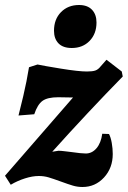

<svg xmlns="http://www.w3.org/2000/svg" viewBox="-33 -736 511 768"><path d="M83 -467 117 -478Q140 -473 210.5 -461.5Q281 -450 315 -450Q337 -450 348.5 -454Q360 -458 370 -471L393 -497L454 -450L458 -430Q318 -287 176 -129L201 -133Q210 -133 226 -131Q242 -129 251 -128Q293 -122 310 -122Q335 -122 353 -143Q371 -164 376 -201L403 -200Q410 -187 414 -164.5Q418 -142 418 -120Q418 -64 383 -26Q348 12 297 12Q277 12 258.5 6.5Q240 1 210 -10Q180 -21 161.5 -26.5Q143 -32 122 -32Q97 -32 67 -22.5Q37 -13 10 3L-13 -33L259 -346L200 -347Q157 -347 137 -332.5Q117 -318 104 -279L41 -274Q46 -292 60 -351.5Q74 -411 83 -467ZM183 -613Q183 -659 211 -687.5Q239 -716 283 -716Q317 -716 335 -697Q353 -678 353 -646Q353 -601 325.5 -572.5Q298 -544 254 -544Q219 -544 201 -562.5Q183 -581 183 -613Z"/></svg>

Font: Alegreya ExtraBold
Style: Italic
Weight: 800
Italic angle: -7°
Designer: Juan Pablo del Peral
Foundry: Huerta Tipografica
Version: Version 2.007; ttfautohint (v1.6)